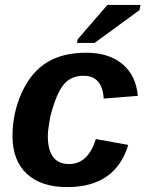

<svg xmlns="http://www.w3.org/2000/svg" viewBox="-20 -753 596 783"><path d="M262 -84Q339 -84 371 -186L503 -162Q451 10 254 10Q147 10 89 -44.5Q31 -99 31 -198Q31 -292 69 -376Q108 -460 172 -499Q236 -538 332 -538Q424 -538 479.5 -491.5Q535 -445 542 -362L403 -351Q397 -444 321 -444Q269 -444 239.5 -408Q210 -372 186 -281Q175 -223 175 -199Q175 -84 262 -84ZM366 -578H294L297 -593L418 -733H553L549 -712Z"/></svg>

Font: Libra Sans
Style: Bold Italic
Weight: 700
Italic angle: -12°
Foundry: Context Ltd
Version: Version 1.002